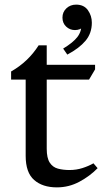

<svg xmlns="http://www.w3.org/2000/svg" viewBox="-20 -800 442 830"><path d="M271 -564 253 -590Q296 -616 314.5 -640Q333 -664 333 -698L358 -725Q358 -701 342.5 -685.5Q327 -670 304 -670Q282 -670 266 -685Q250 -700 250 -724Q250 -748 267 -764Q284 -780 309 -780Q343 -780 360 -756Q377 -732 377 -702Q377 -656 349.5 -623.5Q322 -591 271 -564ZM226 10Q164 10 127.5 -22Q91 -54 91 -126V-456H28V-491Q102 -533 147 -604H182V-522V-493V-157Q182 -117 195 -97Q208 -77 230.5 -71Q253 -65 280 -65Q310 -65 336.5 -73.5Q363 -82 384 -94L402 -73Q369 -39 323.5 -14.5Q278 10 226 10ZM138 -456V-520H391V-500L365 -456Z"/></svg>

Font: Hedvig Letters Serif 18pt
Style: Regular
Weight: 400
Designer: Alexander Örn & Tor Weibull
Foundry: Kanon Foundry
Version: Version 1.000